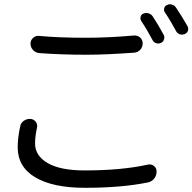

<svg xmlns="http://www.w3.org/2000/svg" viewBox="-20 -855 908 906"><path d="M646.5 -755.9Q640.6 -765.6 643.6 -776.4Q646.5 -787.1 657.2 -791Q668.9 -795.9 681.2 -792Q693.4 -788.1 700.2 -778.3Q725.6 -740.2 752 -691.4Q757.8 -680.7 753.9 -668.9Q750 -657.2 739.3 -652.3Q727.5 -647.5 716.3 -651.4Q705.1 -655.3 699.2 -667Q672.9 -716.8 646.5 -755.9ZM757.8 -796.9Q752 -805.7 754.9 -816.4Q757.8 -827.1 767.6 -831.1Q774.4 -835 782.2 -835Q786.1 -835 792 -833Q803.7 -830.1 810.5 -819.3Q836.9 -780.3 864.3 -732.4Q868.2 -725.6 868.2 -718.8Q868.2 -714.8 867.2 -710Q863.3 -699.2 851.6 -694.3Q839.8 -689.5 828.1 -693.4Q816.4 -697.3 810.5 -709Q785.2 -756.8 757.8 -796.9ZM165 -604.5Q147.5 -606.4 135.7 -619.1Q124 -631.8 124 -649.4Q124 -665 136.2 -676.3Q148.4 -687.5 165 -685.5Q258.8 -676.8 386.7 -676.8Q490.2 -676.8 612.3 -687.5Q614.3 -687.5 616.2 -687.5Q629.9 -687.5 641.6 -677.7Q653.3 -666 653.3 -650.4Q653.3 -632.8 641.6 -620.1Q629.9 -607.4 612.3 -606.4Q478.5 -596.7 386.7 -596.7Q269.5 -596.7 165 -604.5ZM75.2 -258.8Q78.1 -275.4 92.8 -285.2Q105.5 -293.9 120.1 -293.9Q122.1 -293.9 125 -293.9Q140.6 -292 149.4 -279.3Q158.2 -266.6 154.3 -251Q145.5 -211.9 145.5 -177.7Q145.5 -120.1 205.1 -85.4Q264.6 -50.8 378.9 -50.8Q553.7 -50.8 676.8 -78.1Q693.4 -82 706.1 -72.3Q718.8 -62.5 718.8 -45.9Q718.8 -27.3 708 -12.7Q696.3 2 677.7 5.9Q553.7 31.2 380.9 31.2Q229.5 31.2 146.5 -18.1Q63.5 -67.4 63.5 -160.2Q63.5 -204.1 75.2 -258.8Z"/></svg>

Font: Gen Jyuu Gothic P Regular
Style: Regular
Weight: 400
Designer: [Source Han Sans]
Ryoko NISHIZUKA  (kana & ideographs); Paul D. Hunt (Latin, Greek & Cyrillic); Wenlong ZHANG  (bopomofo
Version: Version 1.002.20150607